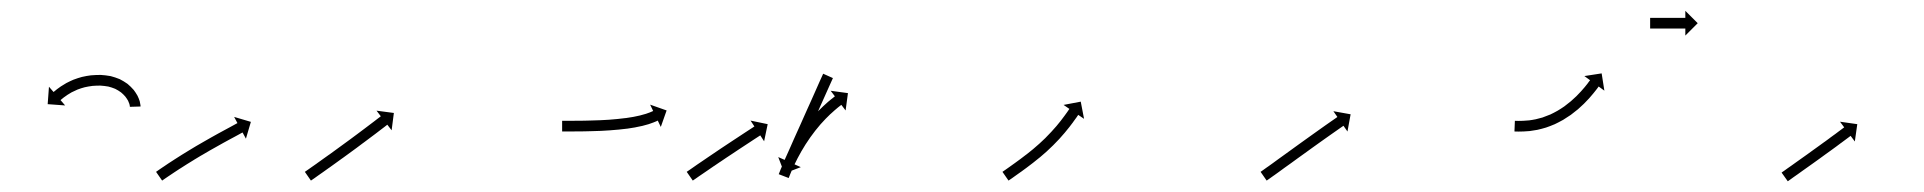

<svg xmlns="http://www.w3.org/2000/svg" viewBox="-20 -407 3607 360"><path d="M223.4 -208.4C223.5 -207.8 223.5 -207.3 223.5 -206.7L243.5 -207.3C243.5 -208.1 243.4 -208.9 243.4 -209.7C243.4 -209.7 243.4 -209.8 243.4 -210C243.3 -210.1 243.3 -210.2 243.3 -210.2C243 -212.5 242.6 -214.8 242 -217.1C242 -217.1 241.9 -217.2 241.9 -217.4C241.9 -217.5 241.8 -217.7 241.8 -217.7C240.8 -220.9 239.5 -224 238 -227.1C238 -227.1 238 -227.2 237.9 -227.4C237.8 -227.5 237.7 -227.7 237.7 -227.7C235.6 -231.4 233.3 -235 230.7 -238.4C230.7 -238.4 230.6 -238.5 230.5 -238.6C230.4 -238.8 230.2 -238.9 230.2 -238.9C226.9 -242.7 223.3 -246.2 219.5 -249.4C219.5 -249.4 219.4 -249.5 219.2 -249.6C219.1 -249.7 218.9 -249.9 218.9 -249.9C214.4 -253.1 209.7 -255.9 204.7 -258.5C204.7 -258.5 204.6 -258.5 204.4 -258.6C204.2 -258.7 204 -258.8 204 -258.8C198.6 -261 193.1 -262.8 187.4 -264.3C187.4 -264.3 187.2 -264.3 187.1 -264.3C186.9 -264.4 186.7 -264.4 186.7 -264.4C180.9 -265.5 175 -266.1 169.1 -266.5C169.1 -266.5 168.9 -266.5 168.8 -266.5C168.7 -266.5 168.6 -266.5 168.6 -266.5C162.7 -266.5 156.9 -266.3 151.1 -265.8C151.1 -265.8 151 -265.8 150.9 -265.8C150.8 -265.8 150.7 -265.8 150.7 -265.8C145.1 -265.1 139.5 -264.1 133.9 -262.8C133.9 -262.8 133.8 -262.8 133.7 -262.8C133.6 -262.7 133.5 -262.7 133.5 -262.7C128.4 -261.3 123.3 -259.7 118.4 -257.8C118.4 -257.8 118.3 -257.8 118.2 -257.8C118.1 -257.7 118 -257.7 118 -257.7C113.6 -255.8 109.3 -253.8 105.1 -251.6C105.1 -251.6 105 -251.6 104.9 -251.5C104.8 -251.5 104.8 -251.5 104.8 -251.5C101.3 -249.5 97.9 -247.4 94.5 -245.2C94.5 -245.2 94.4 -245.2 94.4 -245.2C94.3 -245.1 94.3 -245.1 94.3 -245.1C91.8 -243.3 89.3 -241.5 86.8 -239.7C86.8 -239.7 86.8 -239.7 86.7 -239.6C86.7 -239.6 86.7 -239.6 86.7 -239.6C85.1 -238.3 83.6 -237.1 82.1 -235.8C82.1 -235.8 82.1 -235.8 82 -235.8C82 -235.8 82 -235.8 82 -235.8C81.5 -235.3 81 -234.9 80.4 -234.5L71.8 -244.4L69.4 -211.7L102.1 -209.3L93.5 -219.3C94 -219.7 94.5 -220.2 95 -220.6C95 -220.6 95 -220.6 94.9 -220.5C94.9 -220.5 94.9 -220.5 94.9 -220.5C96.3 -221.7 97.7 -222.8 99.1 -223.9C99.1 -223.9 99 -223.9 99 -223.8C99 -223.8 98.9 -223.8 98.9 -223.8C101.1 -225.5 103.4 -227.1 105.7 -228.6C105.7 -228.6 105.6 -228.6 105.6 -228.6C105.5 -228.5 105.4 -228.5 105.4 -228.5C108.4 -230.4 111.5 -232.3 114.6 -234.1C114.6 -234.1 114.5 -234 114.5 -234C114.4 -233.9 114.3 -233.9 114.3 -233.9C118 -235.8 121.9 -237.6 125.8 -239.3C125.8 -239.3 125.7 -239.2 125.6 -239.2C125.5 -239.1 125.4 -239.1 125.4 -239.1C129.8 -240.8 134.3 -242.2 138.8 -243.4C138.8 -243.4 138.7 -243.4 138.6 -243.4C138.5 -243.4 138.3 -243.3 138.3 -243.3C143.3 -244.4 148.2 -245.3 153.2 -245.9C153.2 -245.9 153.1 -245.9 153 -245.9C152.9 -245.9 152.8 -245.9 152.8 -245.9C158 -246.3 163.2 -246.5 168.4 -246.5C168.4 -246.5 168.3 -246.5 168.2 -246.5C168.1 -246.5 167.9 -246.5 167.9 -246.5C173 -246.2 178.1 -245.6 183.2 -244.7C183.2 -244.7 183 -244.8 182.8 -244.8C182.7 -244.8 182.5 -244.9 182.5 -244.9C187.2 -243.7 191.9 -242.2 196.4 -240.3C196.4 -240.3 196.2 -240.4 196 -240.5C195.9 -240.5 195.7 -240.6 195.7 -240.6C199.7 -238.6 203.6 -236.3 207.2 -233.6C207.2 -233.6 207.1 -233.7 206.9 -233.9C206.8 -234 206.6 -234.1 206.6 -234.1C209.7 -231.5 212.6 -228.7 215.2 -225.7C215.2 -225.7 215.1 -225.9 215 -226C214.9 -226.2 214.7 -226.3 214.7 -226.3C216.8 -223.6 218.6 -220.8 220.3 -217.9C220.3 -217.9 220.2 -218.1 220.1 -218.2C220 -218.4 220 -218.5 220 -218.5C221 -216.3 222 -213.9 222.8 -211.6C222.8 -211.6 222.7 -211.7 222.7 -211.9C222.6 -212 222.6 -212.2 222.6 -212.2C223 -210.8 223.3 -209.3 223.5 -207.8C223.5 -207.8 223.5 -208 223.4 -208.1C223.4 -208.2 223.4 -208.4 223.4 -208.4Z M274.2 -85.9C273.7 -85.6 273.1 -85.2 272.6 -84.8L284 -68.4C284.5 -68.8 285.1 -69.1 285.6 -69.5L285.6 -69.5L285.6 -69.5C287.1 -70.6 288.7 -71.6 290.2 -72.7L290.2 -72.7L290.2 -72.7C292.6 -74.3 295 -75.9 297.4 -77.6L297.3 -77.6L297.3 -77.5C300.4 -79.6 303.6 -81.7 306.7 -83.8L306.7 -83.8L306.7 -83.8C310.4 -86.2 314.1 -88.6 317.8 -91.1L317.8 -91L317.8 -91C321.9 -93.7 326.1 -96.4 330.3 -99L330.3 -99L330.3 -99C334.8 -101.8 339.3 -104.6 343.8 -107.3L343.8 -107.3L343.7 -107.3C348.4 -110.2 353.1 -113 357.8 -115.8L357.8 -115.7L357.8 -115.7C362.5 -118.5 367.2 -121.3 372 -124L372 -124L371.9 -124C376.5 -126.6 381.2 -129.2 385.8 -131.8L385.8 -131.8L385.8 -131.8C390.1 -134.3 394.4 -136.7 398.8 -139.1L398.8 -139.1L398.8 -139.1C402.7 -141.2 406.6 -143.3 410.5 -145.5L410.5 -145.5L410.5 -145.5C413.8 -147.3 417.1 -149.1 420.4 -150.8C423 -152.2 425.5 -153.6 428.1 -155C429.7 -155.9 431.4 -156.8 433 -157.7C433.6 -158 434.2 -158.3 434.8 -158.6L441.1 -147L450.4 -178.5L419 -187.8L425.2 -176.2C424.7 -175.9 424.1 -175.6 423.5 -175.3C421.9 -174.4 420.2 -173.5 418.6 -172.6C416 -171.2 413.4 -169.8 410.9 -168.4C407.6 -166.6 404.2 -164.8 400.9 -163L400.9 -163L400.9 -163C397 -160.9 393.1 -158.7 389.1 -156.6L389.1 -156.6L389.1 -156.6C384.7 -154.2 380.4 -151.7 376 -149.3L376 -149.3L376 -149.3C371.3 -146.6 366.7 -144 362 -141.3L362 -141.3L362 -141.3C357.2 -138.6 352.4 -135.8 347.6 -133L347.6 -133L347.6 -133C342.9 -130.1 338.1 -127.3 333.4 -124.4L333.4 -124.4L333.4 -124.4C328.8 -121.6 324.2 -118.8 319.7 -116L319.7 -115.9L319.6 -115.9C315.4 -113.3 311.2 -110.6 307 -107.9L306.9 -107.9L306.9 -107.8C303.2 -105.4 299.4 -102.9 295.6 -100.5L295.6 -100.5L295.6 -100.5C292.5 -98.4 289.3 -96.2 286.2 -94.1L286.1 -94.1L286.1 -94.1C283.7 -92.5 281.3 -90.8 278.9 -89.2L278.9 -89.2L278.9 -89.2C277.3 -88.1 275.8 -87 274.2 -85.9L274.2 -85.9Z M553.2 -85.9C552.7 -85.6 552.1 -85.2 551.6 -84.8L563 -68.4C563.5 -68.8 564.1 -69.1 564.6 -69.5C566.2 -70.6 567.7 -71.7 569.3 -72.7C571.6 -74.4 574 -76.1 576.4 -77.8C579.5 -79.9 582.6 -82.1 585.7 -84.3L585.7 -84.3L585.7 -84.3C589.4 -86.9 593 -89.5 596.6 -92.1L596.7 -92.1L596.7 -92.1C600.7 -95 604.8 -97.9 608.8 -100.8L608.8 -100.8L608.8 -100.8C613.2 -103.9 617.5 -107.1 621.8 -110.2L621.8 -110.2L621.9 -110.2C626.3 -113.4 630.8 -116.7 635.2 -119.9L635.2 -119.9L635.2 -119.9C639.7 -123.2 644.1 -126.5 648.6 -129.7L648.6 -129.7L648.6 -129.7C652.9 -132.9 657.2 -136.1 661.4 -139.3L661.5 -139.3L661.5 -139.3C665.5 -142.3 669.5 -145.3 673.5 -148.3L673.5 -148.3L673.5 -148.3C677 -150.9 680.6 -153.6 684.2 -156.3L684.2 -156.3L684.2 -156.3C687.2 -158.6 690.2 -160.9 693.2 -163.2C695.6 -165 697.9 -166.8 700.2 -168.5C701.7 -169.7 703.2 -170.8 704.7 -172C705.2 -172.4 705.7 -172.8 706.2 -173.2L714.3 -162.7L718.5 -195.2L686 -199.5L694 -189C693.5 -188.6 693 -188.2 692.5 -187.8C691 -186.7 689.5 -185.5 688 -184.4C685.7 -182.6 683.4 -180.9 681.1 -179.1C678.1 -176.8 675.1 -174.6 672.1 -172.3L672.1 -172.3L672.1 -172.3C668.6 -169.6 665 -166.9 661.4 -164.2L661.5 -164.2L661.5 -164.3C657.5 -161.3 653.5 -158.3 649.5 -155.3L649.5 -155.3L649.5 -155.3C645.2 -152.1 641 -149 636.7 -145.8L636.7 -145.8L636.7 -145.8C632.3 -142.6 627.9 -139.3 623.4 -136.1L623.4 -136.1L623.4 -136.1C619 -132.8 614.6 -129.6 610.1 -126.4L610.1 -126.4L610.1 -126.4C605.8 -123.3 601.5 -120.2 597.2 -117L597.2 -117.1L597.2 -117.1C593.1 -114.2 589.1 -111.3 585 -108.4L585 -108.4L585 -108.4C581.4 -105.8 577.8 -103.2 574.1 -100.6L574.1 -100.6L574.2 -100.6C571.1 -98.5 568 -96.3 564.9 -94.1C562.5 -92.5 560.2 -90.8 557.8 -89.1C556.3 -88.1 554.7 -87 553.2 -85.9Z M1036 -180.5C1035.3 -180.5 1034.7 -180.5 1034 -180.5L1034 -160.5C1034.7 -160.5 1035.3 -160.5 1036 -160.5C1037.9 -160.5 1039.7 -160.5 1041.6 -160.5C1044.5 -160.5 1047.4 -160.5 1050.4 -160.5L1050.4 -160.5L1050.4 -160.5C1054.2 -160.5 1057.9 -160.6 1061.7 -160.6L1061.7 -160.6L1061.7 -160.6C1066.2 -160.6 1070.7 -160.7 1075.2 -160.7L1075.2 -160.7L1075.2 -160.7C1080.2 -160.8 1085.3 -160.9 1090.3 -161.1C1090.3 -161.1 1090.3 -161.1 1090.3 -161.1C1090.3 -161.1 1090.3 -161.1 1090.3 -161.1C1095.7 -161.2 1101.1 -161.4 1106.4 -161.6C1106.4 -161.6 1106.4 -161.6 1106.5 -161.6C1106.5 -161.6 1106.5 -161.6 1106.5 -161.6C1112 -161.9 1117.6 -162.2 1123.1 -162.6C1123.1 -162.6 1123.1 -162.6 1123.2 -162.6C1123.2 -162.6 1123.2 -162.6 1123.2 -162.6C1128.8 -163 1134.3 -163.4 1139.9 -164C1139.9 -164 1139.9 -164 1139.9 -164C1140 -164 1140 -164 1140 -164C1145.4 -164.5 1150.8 -165.1 1156.1 -165.8C1156.1 -165.8 1156.2 -165.8 1156.2 -165.8C1156.2 -165.8 1156.3 -165.8 1156.3 -165.8C1161.3 -166.6 1166.4 -167.4 1171.4 -168.2C1171.4 -168.2 1171.4 -168.2 1171.5 -168.3C1171.5 -168.3 1171.5 -168.3 1171.5 -168.3C1176.1 -169.1 1180.6 -170.1 1185.1 -171.1C1185.1 -171.1 1185.1 -171.1 1185.2 -171.2C1185.2 -171.2 1185.3 -171.2 1185.3 -171.2C1189.1 -172.2 1192.9 -173.2 1196.6 -174.3C1196.6 -174.3 1196.7 -174.4 1196.7 -174.4C1196.8 -174.4 1196.8 -174.4 1196.8 -174.4C1199.8 -175.4 1202.7 -176.4 1205.5 -177.5C1205.5 -177.5 1205.6 -177.5 1205.6 -177.5C1205.7 -177.5 1205.7 -177.6 1205.7 -177.6C1207.6 -178.3 1209.5 -179.1 1211.3 -179.9C1211.3 -179.9 1211.3 -179.9 1211.4 -180C1211.4 -180 1211.4 -180 1211.4 -180C1212.1 -180.3 1212.7 -180.6 1213.3 -180.9L1219 -169L1229.9 -199.9L1199 -210.8L1204.7 -198.9C1204.1 -198.6 1203.5 -198.4 1202.9 -198.1C1202.9 -198.1 1203 -198.1 1203 -198.1C1203 -198.1 1203.1 -198.2 1203.1 -198.2C1201.5 -197.4 1199.8 -196.8 1198.2 -196.1C1198.2 -196.1 1198.3 -196.1 1198.3 -196.1C1198.4 -196.1 1198.4 -196.2 1198.4 -196.2C1195.8 -195.2 1193.2 -194.3 1190.6 -193.4C1190.6 -193.4 1190.6 -193.4 1190.7 -193.4C1190.8 -193.5 1190.8 -193.5 1190.8 -193.5C1187.3 -192.4 1183.8 -191.5 1180.3 -190.6C1180.3 -190.6 1180.4 -190.6 1180.4 -190.6C1180.5 -190.6 1180.5 -190.6 1180.5 -190.6C1176.3 -189.6 1172 -188.7 1167.8 -187.9C1167.8 -187.9 1167.8 -187.9 1167.8 -187.9C1167.9 -187.9 1167.9 -187.9 1167.9 -187.9C1163.1 -187.1 1158.3 -186.3 1153.4 -185.6C1153.4 -185.6 1153.5 -185.6 1153.5 -185.7C1153.5 -185.7 1153.6 -185.7 1153.6 -185.7C1148.4 -185 1143.2 -184.4 1137.9 -183.9C1137.9 -183.9 1138 -183.9 1138 -183.9C1138 -183.9 1138 -183.9 1138 -183.9C1132.6 -183.4 1127.2 -182.9 1121.8 -182.5C1121.8 -182.5 1121.8 -182.5 1121.8 -182.5C1121.8 -182.5 1121.9 -182.5 1121.9 -182.5C1116.4 -182.2 1111 -181.9 1105.5 -181.6C1105.5 -181.6 1105.5 -181.6 1105.5 -181.6C1105.6 -181.6 1105.6 -181.6 1105.6 -181.6C1100.3 -181.4 1095 -181.2 1089.7 -181.1C1089.7 -181.1 1089.7 -181.1 1089.7 -181.1C1089.7 -181.1 1089.8 -181.1 1089.8 -181.1C1084.8 -180.9 1079.8 -180.8 1074.9 -180.7L1074.9 -180.7L1074.9 -180.7C1070.5 -180.7 1066 -180.6 1061.6 -180.6L1061.6 -180.6L1061.6 -180.6C1057.8 -180.6 1054.1 -180.5 1050.3 -180.5L1050.3 -180.5L1050.3 -180.5C1047.4 -180.5 1044.5 -180.5 1041.6 -180.5C1039.7 -180.5 1037.9 -180.5 1036 -180.5Z M1269 -85.8C1268.5 -85.5 1268 -85.1 1267.6 -84.8L1279 -68.4C1279.5 -68.7 1279.9 -69 1280.4 -69.4C1281.7 -70.3 1283 -71.2 1284.4 -72.1C1286.4 -73.5 1288.5 -75 1290.5 -76.4C1293.2 -78.2 1295.9 -80.1 1298.6 -81.9C1301.7 -84.1 1304.9 -86.3 1308.1 -88.4L1308.1 -88.4L1308.1 -88.4C1311.6 -90.8 1315.1 -93.2 1318.7 -95.7L1318.7 -95.7L1318.7 -95.6C1322.5 -98.2 1326.3 -100.8 1330.1 -103.4L1330.1 -103.3L1330.1 -103.3C1334 -106 1337.9 -108.6 1341.9 -111.3L1341.9 -111.3L1341.9 -111.3C1345.8 -113.9 1349.7 -116.5 1353.7 -119.1C1357.5 -121.7 1361.3 -124.2 1365.1 -126.7C1368.7 -129.1 1372.3 -131.4 1375.9 -133.8C1379.1 -135.9 1382.3 -138 1385.5 -140.1C1388.2 -141.9 1391 -143.7 1393.7 -145.5C1395.8 -146.8 1397.9 -148.2 1400 -149.6C1401.3 -150.5 1402.7 -151.3 1404 -152.2C1404.5 -152.5 1405 -152.9 1405.5 -153.2L1412.7 -142.1L1419.4 -174.2L1387.3 -180.9L1394.5 -169.9C1394.1 -169.6 1393.6 -169.3 1393.1 -169C1391.7 -168.1 1390.4 -167.2 1389 -166.3C1386.9 -164.9 1384.8 -163.6 1382.7 -162.2C1380 -160.4 1377.3 -158.6 1374.6 -156.9C1371.3 -154.7 1368.1 -152.6 1364.9 -150.5C1361.3 -148.1 1357.7 -145.8 1354.1 -143.4C1350.3 -140.9 1346.4 -138.3 1342.6 -135.8C1338.7 -133.2 1334.7 -130.5 1330.7 -127.9L1330.7 -127.9L1330.7 -127.9C1326.8 -125.2 1322.8 -122.6 1318.9 -119.9L1318.9 -119.9L1318.9 -119.9C1315.1 -117.4 1311.3 -114.8 1307.5 -112.2L1307.5 -112.2L1307.5 -112.2C1303.9 -109.8 1300.3 -107.4 1296.8 -104.9L1296.8 -104.9L1296.8 -104.9C1293.6 -102.8 1290.4 -100.6 1287.2 -98.4C1284.5 -96.5 1281.9 -94.7 1279.2 -92.8C1277.1 -91.4 1275 -90 1273 -88.5C1271.6 -87.6 1270.3 -86.7 1269 -85.8ZM1540.9 -258.8C1541.1 -259.4 1541.4 -260 1541.7 -260.6L1523.4 -268.8C1523.1 -268.2 1522.9 -267.6 1522.6 -266.9C1521.8 -265.2 1521.1 -263.5 1520.3 -261.8C1519.1 -259.2 1517.9 -256.5 1516.7 -253.9C1515.2 -250.4 1513.7 -247 1512.1 -243.5C1510.3 -239.4 1508.5 -235.4 1506.7 -231.3C1504.6 -226.7 1502.6 -222.2 1500.6 -217.6C1498.4 -212.8 1496.2 -207.9 1494 -203C1491.8 -198 1489.5 -193 1487.3 -188C1485.1 -182.9 1482.8 -177.9 1480.6 -172.9C1478.4 -168 1476.2 -163.2 1474 -158.3C1472 -153.8 1470 -149.2 1467.9 -144.7C1466.1 -140.6 1464.3 -136.5 1462.5 -132.4C1460.9 -129 1459.4 -125.5 1457.9 -122.1C1456.7 -119.4 1455.5 -116.8 1454.3 -114.1C1453.5 -112.4 1452.8 -110.7 1452 -109C1451.7 -108.4 1451.5 -107.8 1451.2 -107.2L1439.2 -112.5L1450.9 -81.9L1481.5 -93.6L1469.4 -99C1469.7 -99.6 1470 -100.2 1470.3 -100.8C1471 -102.5 1471.8 -104.2 1472.6 -106C1473.7 -108.6 1474.9 -111.3 1476.1 -113.9C1477.7 -117.4 1479.2 -120.8 1480.7 -124.3C1482.6 -128.3 1484.4 -132.4 1486.2 -136.5C1488.2 -141 1490.3 -145.6 1492.3 -150.1C1494.5 -155 1496.6 -159.9 1498.8 -164.7C1501.1 -169.8 1503.3 -174.8 1505.6 -179.8C1507.8 -184.8 1510.1 -189.9 1512.3 -194.9C1514.5 -199.7 1516.6 -204.6 1518.8 -209.5C1520.9 -214 1522.9 -218.6 1524.9 -223.1C1526.7 -227.2 1528.6 -231.3 1530.4 -235.4C1531.9 -238.8 1533.5 -242.2 1535 -245.7C1536.2 -248.3 1537.4 -251 1538.6 -253.7C1539.3 -255.4 1540.1 -257.1 1540.9 -258.8ZM1440.9 -82.3C1440.6 -81.7 1440.4 -81.1 1440.1 -80.4L1458.8 -73.2C1459 -73.8 1459.3 -74.4 1459.5 -75L1459.5 -75L1459.5 -75C1460.2 -76.7 1460.8 -78.4 1461.5 -80.1C1461.5 -80.1 1461.5 -80.1 1461.5 -80.1C1461.5 -80.1 1461.5 -80.1 1461.5 -80.1C1462.6 -82.7 1463.7 -85.3 1464.8 -88C1464.8 -88 1464.8 -87.9 1464.8 -87.9C1464.8 -87.9 1464.8 -87.9 1464.8 -87.9C1466.3 -91.3 1467.8 -94.6 1469.4 -98C1469.4 -98 1469.4 -98 1469.4 -97.9C1469.4 -97.9 1469.3 -97.9 1469.3 -97.9C1471.2 -101.8 1473.2 -105.8 1475.2 -109.7C1475.2 -109.7 1475.1 -109.6 1475.1 -109.6C1475.1 -109.6 1475.1 -109.6 1475.1 -109.6C1477.4 -113.9 1479.7 -118.2 1482.1 -122.4C1482.1 -122.4 1482.1 -122.4 1482.1 -122.4C1482 -122.3 1482 -122.3 1482 -122.3C1484.6 -126.8 1487.3 -131.3 1490.1 -135.7C1490.1 -135.7 1490.1 -135.7 1490 -135.7C1490 -135.6 1490 -135.6 1490 -135.6C1492.9 -140.1 1495.9 -144.6 1499 -149C1499 -149 1498.9 -149 1498.9 -149C1498.9 -148.9 1498.9 -148.9 1498.9 -148.9C1502 -153.3 1505.2 -157.6 1508.5 -161.8C1508.5 -161.8 1508.5 -161.8 1508.4 -161.8C1508.4 -161.7 1508.4 -161.7 1508.4 -161.7C1511.6 -165.8 1515 -169.8 1518.3 -173.7C1518.3 -173.7 1518.3 -173.7 1518.3 -173.7C1518.3 -173.6 1518.2 -173.6 1518.2 -173.6C1521.5 -177.2 1524.7 -180.8 1528.1 -184.3C1528.1 -184.3 1528.1 -184.3 1528 -184.3C1528 -184.2 1528 -184.2 1528 -184.2C1531 -187.3 1534.1 -190.4 1537.3 -193.4C1537.3 -193.4 1537.3 -193.3 1537.2 -193.3C1537.2 -193.3 1537.2 -193.2 1537.2 -193.2C1539.9 -195.7 1542.6 -198.2 1545.4 -200.6C1545.4 -200.6 1545.3 -200.6 1545.3 -200.6C1545.3 -200.5 1545.3 -200.5 1545.3 -200.5C1547.4 -202.4 1549.6 -204.2 1551.8 -206C1551.8 -206 1551.8 -205.9 1551.8 -205.9C1551.7 -205.9 1551.7 -205.9 1551.7 -205.9C1553.1 -207 1554.6 -208.2 1556 -209.3C1556 -209.3 1556 -209.3 1556 -209.3C1556 -209.2 1556 -209.2 1556 -209.2C1556.5 -209.6 1557 -210 1557.5 -210.4L1565.5 -199.9L1569.9 -232.4L1537.5 -236.8L1545.4 -226.4C1544.9 -225.9 1544.4 -225.5 1543.8 -225.1C1543.8 -225.1 1543.8 -225.1 1543.8 -225.1C1543.8 -225.1 1543.8 -225.1 1543.8 -225.1C1542.3 -223.9 1540.8 -222.7 1539.3 -221.5C1539.3 -221.5 1539.2 -221.5 1539.2 -221.5C1539.2 -221.5 1539.2 -221.5 1539.2 -221.5C1536.9 -219.6 1534.6 -217.7 1532.3 -215.8C1532.3 -215.8 1532.3 -215.7 1532.3 -215.7C1532.2 -215.7 1532.2 -215.7 1532.2 -215.7C1529.3 -213.1 1526.4 -210.6 1523.6 -207.9C1523.6 -207.9 1523.6 -207.9 1523.6 -207.9C1523.5 -207.9 1523.5 -207.8 1523.5 -207.8C1520.2 -204.7 1516.9 -201.5 1513.7 -198.2C1513.7 -198.2 1513.7 -198.2 1513.7 -198.2C1513.6 -198.1 1513.6 -198.1 1513.6 -198.1C1510.1 -194.4 1506.7 -190.7 1503.3 -186.9C1503.3 -186.9 1503.3 -186.8 1503.2 -186.8C1503.2 -186.8 1503.2 -186.7 1503.2 -186.7C1499.6 -182.6 1496.2 -178.4 1492.8 -174.2C1492.8 -174.2 1492.7 -174.1 1492.7 -174.1C1492.7 -174.1 1492.7 -174 1492.7 -174C1489.2 -169.6 1485.9 -165.1 1482.6 -160.5C1482.6 -160.5 1482.6 -160.5 1482.6 -160.5C1482.5 -160.4 1482.5 -160.4 1482.5 -160.4C1479.3 -155.8 1476.2 -151.1 1473.2 -146.4C1473.2 -146.4 1473.2 -146.4 1473.1 -146.4C1473.1 -146.3 1473.1 -146.3 1473.1 -146.3C1470.2 -141.7 1467.4 -137 1464.7 -132.3C1464.7 -132.3 1464.7 -132.3 1464.7 -132.3C1464.7 -132.2 1464.6 -132.2 1464.6 -132.2C1462.2 -127.8 1459.7 -123.3 1457.4 -118.9C1457.4 -118.9 1457.4 -118.8 1457.4 -118.8C1457.3 -118.8 1457.3 -118.7 1457.3 -118.7C1455.3 -114.7 1453.3 -110.6 1451.3 -106.5C1451.3 -106.5 1451.3 -106.5 1451.3 -106.5C1451.3 -106.4 1451.3 -106.4 1451.3 -106.4C1449.6 -102.9 1448 -99.5 1446.5 -95.9C1446.5 -95.9 1446.5 -95.9 1446.5 -95.9C1446.5 -95.9 1446.5 -95.9 1446.5 -95.9C1445.3 -93.1 1444.1 -90.4 1443 -87.7C1443 -87.7 1443 -87.7 1443 -87.7C1443 -87.6 1443 -87.6 1443 -87.6C1442.3 -85.9 1441.6 -84.1 1440.9 -82.3L1440.9 -82.3Z M1861.2 -85.9C1860.7 -85.6 1860.1 -85.2 1859.6 -84.8L1871 -68.4C1871.5 -68.8 1872.1 -69.1 1872.6 -69.5C1874.2 -70.6 1875.7 -71.7 1877.3 -72.7L1877.3 -72.7L1877.3 -72.7C1879.7 -74.4 1882 -76.1 1884.4 -77.8L1884.4 -77.8L1884.4 -77.8C1887.5 -80 1890.6 -82.2 1893.7 -84.4L1893.7 -84.4L1893.8 -84.4C1897.4 -87.1 1901 -89.7 1904.7 -92.4C1904.7 -92.4 1904.7 -92.4 1904.7 -92.4C1904.7 -92.4 1904.7 -92.4 1904.7 -92.4C1908.7 -95.4 1912.8 -98.5 1916.8 -101.6C1916.8 -101.6 1916.8 -101.6 1916.8 -101.6C1916.8 -101.6 1916.8 -101.6 1916.8 -101.6C1921.1 -105 1925.3 -108.3 1929.5 -111.8C1929.5 -111.8 1929.5 -111.8 1929.5 -111.8C1929.5 -111.8 1929.6 -111.8 1929.6 -111.8C1933.8 -115.5 1938.1 -119.1 1942.3 -122.8C1942.3 -122.8 1942.3 -122.9 1942.3 -122.9C1942.3 -122.9 1942.4 -122.9 1942.4 -122.9C1946.5 -126.7 1950.6 -130.6 1954.6 -134.5C1954.6 -134.5 1954.6 -134.5 1954.7 -134.5C1954.7 -134.6 1954.7 -134.6 1954.7 -134.6C1958.6 -138.5 1962.3 -142.4 1966.1 -146.4C1966.1 -146.4 1966.1 -146.4 1966.1 -146.4C1966.1 -146.4 1966.2 -146.5 1966.2 -146.5C1969.6 -150.2 1972.9 -154 1976.2 -157.9C1976.2 -157.9 1976.3 -157.9 1976.3 -158C1976.3 -158 1976.3 -158 1976.3 -158C1979.2 -161.5 1982.1 -165 1984.9 -168.6C1984.9 -168.6 1985 -168.6 1985 -168.7C1985 -168.7 1985 -168.7 1985 -168.7C1987.4 -171.7 1989.7 -174.8 1992 -177.9C1992 -177.9 1992 -177.9 1992 -177.9C1992 -177.9 1992 -178 1992 -178C1993.8 -180.4 1995.5 -182.8 1997.2 -185.2C1997.2 -185.2 1997.2 -185.2 1997.2 -185.2C1997.2 -185.2 1997.3 -185.2 1997.3 -185.2C1998.3 -186.8 1999.4 -188.3 2000.5 -189.9L2000.5 -189.9L2000.5 -189.9C2000.9 -190.5 2001.3 -191 2001.7 -191.6L2012.6 -184.2L2006.4 -216.4L1974.2 -210.3L1985.1 -202.8C1984.8 -202.3 1984.4 -201.8 1984 -201.2L1984 -201.2L1984 -201.2C1983 -199.7 1981.9 -198.2 1980.9 -196.7C1980.9 -196.7 1980.9 -196.7 1980.9 -196.7C1980.9 -196.7 1980.9 -196.7 1980.9 -196.7C1979.2 -194.4 1977.6 -192.1 1975.9 -189.8C1975.9 -189.8 1975.9 -189.8 1975.9 -189.8C1975.9 -189.8 1975.9 -189.8 1975.9 -189.8C1973.7 -186.8 1971.5 -183.9 1969.2 -180.9C1969.2 -180.9 1969.2 -181 1969.2 -181C1969.2 -181 1969.3 -181 1969.3 -181C1966.5 -177.6 1963.8 -174.2 1961 -170.8C1961 -170.8 1961 -170.8 1961 -170.9C1961 -170.9 1961.1 -170.9 1961.1 -170.9C1957.9 -167.2 1954.6 -163.5 1951.3 -159.9C1951.3 -159.9 1951.4 -159.9 1951.4 -160C1951.4 -160 1951.4 -160 1951.4 -160C1947.9 -156.2 1944.2 -152.4 1940.5 -148.7C1940.5 -148.7 1940.6 -148.7 1940.6 -148.8C1940.6 -148.8 1940.7 -148.8 1940.7 -148.8C1936.8 -145 1932.9 -141.3 1928.9 -137.7C1928.9 -137.7 1928.9 -137.7 1928.9 -137.7C1928.9 -137.8 1929 -137.8 1929 -137.8C1924.9 -134.2 1920.8 -130.6 1916.7 -127.1C1916.7 -127.1 1916.7 -127.2 1916.7 -127.2C1916.8 -127.2 1916.8 -127.2 1916.8 -127.2C1912.7 -123.9 1908.6 -120.6 1904.5 -117.3C1904.5 -117.3 1904.5 -117.3 1904.5 -117.4C1904.5 -117.4 1904.5 -117.4 1904.5 -117.4C1900.6 -114.4 1896.7 -111.4 1892.7 -108.4C1892.7 -108.4 1892.8 -108.4 1892.8 -108.5C1892.8 -108.5 1892.8 -108.5 1892.8 -108.5C1889.2 -105.8 1885.6 -103.2 1882 -100.6L1882.1 -100.6L1882.1 -100.7C1879 -98.5 1876 -96.3 1872.9 -94.1L1872.9 -94.1L1872.9 -94.1C1870.5 -92.5 1868.2 -90.8 1865.8 -89.1L1865.8 -89.1L1865.8 -89.1C1864.3 -88.1 1862.7 -87 1861.2 -85.9Z M2345.2 -85.9C2344.7 -85.6 2344.1 -85.2 2343.6 -84.8L2355 -68.4C2355.5 -68.8 2356.1 -69.1 2356.6 -69.5L2356.6 -69.5L2356.6 -69.5C2358.2 -70.6 2359.7 -71.7 2361.3 -72.8L2361.3 -72.8L2361.3 -72.8C2363.7 -74.5 2366.1 -76.2 2368.4 -77.9L2368.4 -77.9L2368.5 -77.9C2371.5 -80.1 2374.6 -82.3 2377.7 -84.5C2381.3 -87.1 2384.9 -89.7 2388.5 -92.4C2392.6 -95.3 2396.6 -98.2 2400.7 -101.1C2405 -104.3 2409.3 -107.4 2413.6 -110.5C2418.1 -113.7 2422.5 -116.9 2427 -120.1C2431.4 -123.4 2435.9 -126.6 2440.4 -129.8C2444.7 -132.9 2449 -136 2453.4 -139.1C2457.4 -141.9 2461.5 -144.8 2465.5 -147.7C2469.1 -150.3 2472.8 -152.9 2476.4 -155.4C2479.5 -157.6 2482.6 -159.8 2485.7 -161.9C2488 -163.6 2490.4 -165.2 2492.8 -166.9C2494.3 -168 2495.9 -169 2497.4 -170.1C2497.9 -170.5 2498.5 -170.9 2499 -171.2L2506.5 -160.4L2512.4 -192.7L2480.1 -198.5L2487.6 -187.7C2487.1 -187.3 2486.5 -186.9 2486 -186.5C2484.4 -185.5 2482.9 -184.4 2481.4 -183.3C2479 -181.6 2476.6 -180 2474.2 -178.3C2471.1 -176.1 2468 -174 2464.9 -171.8C2461.2 -169.2 2457.6 -166.6 2453.9 -164C2449.9 -161.1 2445.8 -158.2 2441.7 -155.3C2437.4 -152.2 2433.1 -149.1 2428.7 -146C2424.2 -142.8 2419.8 -139.6 2415.3 -136.4C2410.8 -133.2 2406.4 -129.9 2401.9 -126.7C2397.6 -123.6 2393.3 -120.5 2388.9 -117.3C2384.9 -114.4 2380.9 -111.5 2376.8 -108.6C2373.2 -106 2369.6 -103.3 2366 -100.7C2362.9 -98.5 2359.9 -96.3 2356.8 -94.1L2356.8 -94.2L2356.8 -94.2C2354.5 -92.5 2352.1 -90.8 2349.7 -89.1L2349.7 -89.1L2349.7 -89.1C2348.2 -88.1 2346.7 -87 2345.2 -85.9L2345.2 -85.9Z M2822.3 -180.4C2821.7 -180.4 2821 -180.5 2820.4 -180.5L2819.6 -160.5C2820.3 -160.5 2820.9 -160.5 2821.6 -160.4C2821.6 -160.4 2821.7 -160.4 2821.7 -160.4C2821.7 -160.4 2821.7 -160.4 2821.7 -160.4C2823.6 -160.4 2825.6 -160.4 2827.5 -160.3C2827.5 -160.3 2827.6 -160.3 2827.6 -160.3C2827.6 -160.3 2827.6 -160.3 2827.6 -160.3C2830.6 -160.4 2833.6 -160.4 2836.7 -160.5C2836.7 -160.5 2836.7 -160.5 2836.7 -160.5C2836.8 -160.5 2836.8 -160.5 2836.8 -160.5C2840.8 -160.7 2844.7 -161 2848.6 -161.3C2848.6 -161.3 2848.7 -161.3 2848.8 -161.4C2848.8 -161.4 2848.9 -161.4 2848.9 -161.4C2853.6 -162 2858.2 -162.7 2862.9 -163.6C2862.9 -163.6 2862.9 -163.7 2863 -163.7C2863.1 -163.7 2863.1 -163.7 2863.1 -163.7C2868.2 -164.8 2873.3 -166.2 2878.3 -167.7C2878.3 -167.7 2878.4 -167.7 2878.5 -167.7C2878.6 -167.8 2878.7 -167.8 2878.7 -167.8C2884 -169.6 2889.2 -171.6 2894.3 -173.8C2894.3 -173.8 2894.4 -173.8 2894.5 -173.8C2894.6 -173.9 2894.7 -173.9 2894.7 -173.9C2899.9 -176.4 2905 -179 2910 -181.8C2910 -181.8 2910.1 -181.8 2910.2 -181.9C2910.2 -181.9 2910.3 -181.9 2910.3 -181.9C2915.2 -184.9 2920 -188 2924.8 -191.3C2924.8 -191.3 2924.8 -191.3 2924.9 -191.4C2924.9 -191.4 2925 -191.4 2925 -191.4C2929.5 -194.7 2933.8 -198.1 2938.1 -201.7C2938.1 -201.7 2938.1 -201.7 2938.2 -201.8C2938.2 -201.8 2938.3 -201.8 2938.3 -201.8C2942.1 -205.2 2946 -208.7 2949.7 -212.3C2949.7 -212.3 2949.7 -212.3 2949.7 -212.4C2949.8 -212.4 2949.8 -212.4 2949.8 -212.4C2953.1 -215.7 2956.3 -219 2959.4 -222.4C2959.4 -222.4 2959.4 -222.4 2959.4 -222.5C2959.5 -222.5 2959.5 -222.5 2959.5 -222.5C2962.1 -225.4 2964.6 -228.4 2967.1 -231.4C2967.1 -231.4 2967.1 -231.4 2967.1 -231.4C2967.2 -231.4 2967.2 -231.5 2967.2 -231.5C2969.1 -233.8 2970.9 -236.1 2972.8 -238.5C2972.8 -238.5 2972.8 -238.5 2972.8 -238.5C2972.8 -238.5 2972.8 -238.5 2972.8 -238.5C2974 -240.1 2975.2 -241.6 2976.3 -243.1L2976.3 -243.2L2976.3 -243.2C2976.7 -243.7 2977.1 -244.3 2977.5 -244.8L2988.2 -237L2983.1 -269.4L2950.7 -264.4L2961.4 -256.6C2961 -256.1 2960.6 -255.6 2960.2 -255L2960.2 -255L2960.2 -255.1C2959.1 -253.6 2958 -252.1 2956.9 -250.7C2956.9 -250.7 2956.9 -250.7 2957 -250.7C2957 -250.7 2957 -250.7 2957 -250.7C2955.2 -248.5 2953.5 -246.3 2951.7 -244.1C2951.7 -244.1 2951.7 -244.1 2951.7 -244.1C2951.7 -244.2 2951.8 -244.2 2951.8 -244.2C2949.4 -241.4 2947 -238.6 2944.5 -235.8C2944.5 -235.8 2944.6 -235.9 2944.6 -235.9C2944.6 -235.9 2944.7 -236 2944.7 -236C2941.7 -232.8 2938.7 -229.6 2935.6 -226.5C2935.6 -226.5 2935.7 -226.6 2935.7 -226.6C2935.8 -226.7 2935.8 -226.7 2935.8 -226.7C2932.3 -223.3 2928.7 -220.1 2925.1 -216.9C2925.1 -216.9 2925.2 -216.9 2925.2 -217C2925.3 -217 2925.3 -217.1 2925.3 -217.1C2921.3 -213.8 2917.3 -210.6 2913.1 -207.5C2913.1 -207.5 2913.2 -207.6 2913.2 -207.6C2913.3 -207.7 2913.4 -207.7 2913.4 -207.7C2909 -204.7 2904.6 -201.8 2900 -199.1C2900 -199.1 2900.1 -199.1 2900.2 -199.2C2900.2 -199.2 2900.3 -199.3 2900.3 -199.3C2895.7 -196.7 2891 -194.3 2886.2 -192C2886.2 -192 2886.3 -192.1 2886.4 -192.1C2886.4 -192.1 2886.5 -192.2 2886.5 -192.2C2881.8 -190.2 2877.1 -188.4 2872.2 -186.7C2872.2 -186.7 2872.3 -186.7 2872.4 -186.8C2872.5 -186.8 2872.6 -186.8 2872.6 -186.8C2868 -185.5 2863.4 -184.3 2858.8 -183.2C2858.8 -183.2 2858.8 -183.2 2858.9 -183.2C2859 -183.3 2859 -183.3 2859 -183.3C2854.9 -182.5 2850.7 -181.7 2846.4 -181.2C2846.4 -181.2 2846.5 -181.2 2846.6 -181.2C2846.7 -181.2 2846.8 -181.3 2846.8 -181.3C2843.1 -180.9 2839.5 -180.7 2835.9 -180.5C2835.9 -180.5 2835.9 -180.5 2836 -180.5C2836 -180.5 2836 -180.5 2836 -180.5C2833.2 -180.4 2830.4 -180.3 2827.6 -180.3C2827.6 -180.3 2827.6 -180.3 2827.6 -180.3C2827.7 -180.3 2827.7 -180.3 2827.7 -180.3C2825.9 -180.4 2824 -180.4 2822.2 -180.4C2822.2 -180.4 2822.3 -180.4 2822.3 -180.4C2822.3 -180.4 2822.3 -180.4 2822.3 -180.4ZM3074.7 -373.5C3074.5 -373.5 3074.2 -373.5 3074 -373.5V-353.5C3074.2 -353.5 3074.5 -353.5 3074.7 -353.5C3075.4 -353.5 3076.1 -353.5 3076.8 -353.5C3077.9 -353.5 3079 -353.5 3080.1 -353.5C3081.5 -353.5 3082.9 -353.5 3084.3 -353.5C3086 -353.5 3087.6 -353.5 3089.3 -353.5C3091.2 -353.5 3093 -353.5 3094.9 -353.5C3096.9 -353.5 3098.9 -353.5 3100.8 -353.5C3102.9 -353.5 3104.9 -353.5 3107 -353.5C3109.1 -353.5 3111.1 -353.5 3113.2 -353.5C3115.1 -353.5 3117.1 -353.5 3119.1 -353.5C3121 -353.5 3122.8 -353.5 3124.7 -353.5C3126.4 -353.5 3128 -353.5 3129.7 -353.5C3131.1 -353.5 3132.5 -353.5 3133.9 -353.5C3135 -353.5 3136.1 -353.5 3137.2 -353.5C3137.9 -353.5 3138.6 -353.5 3139.3 -353.5C3139.5 -353.5 3139.8 -353.5 3140 -353.5V-340.3L3163.2 -363.5L3140 -386.7V-373.5C3139.8 -373.5 3139.5 -373.5 3139.3 -373.5C3138.6 -373.5 3137.9 -373.5 3137.2 -373.5C3136.1 -373.5 3135 -373.5 3133.9 -373.5C3132.5 -373.5 3131.1 -373.5 3129.7 -373.5C3128 -373.5 3126.4 -373.5 3124.7 -373.5C3122.8 -373.5 3121 -373.5 3119.1 -373.5C3117.1 -373.5 3115.1 -373.5 3113.2 -373.5C3111.1 -373.5 3109.1 -373.5 3107 -373.5C3104.9 -373.5 3102.9 -373.5 3100.8 -373.5C3098.9 -373.5 3096.9 -373.5 3094.9 -373.5C3093 -373.5 3091.2 -373.5 3089.3 -373.5C3087.6 -373.5 3086 -373.5 3084.3 -373.5C3082.9 -373.5 3081.5 -373.5 3080.1 -373.5C3079 -373.5 3077.9 -373.5 3076.8 -373.5C3076.1 -373.5 3075.4 -373.5 3074.7 -373.5Z M3321.8 -84.4C3321.4 -84 3320.9 -83.7 3320.5 -83.4L3332.1 -67.1C3332.5 -67.4 3333 -67.7 3333.4 -68C3334.7 -68.9 3335.9 -69.8 3337.2 -70.7C3339.1 -72.1 3341.1 -73.5 3343 -74.9C3345.5 -76.6 3348 -78.4 3350.6 -80.2C3353.6 -82.3 3356.5 -84.5 3359.5 -86.6C3362.9 -89 3366.2 -91.3 3369.5 -93.7C3373.1 -96.2 3376.6 -98.8 3380.2 -101.3C3383.9 -104 3387.5 -106.6 3391.2 -109.2C3394.9 -111.9 3398.6 -114.5 3402.2 -117.2L3402.2 -117.2L3402.2 -117.2C3405.8 -119.7 3409.3 -122.3 3412.9 -124.9L3412.9 -124.9L3412.9 -124.9C3416.2 -127.3 3419.5 -129.7 3422.8 -132.1L3422.8 -132.1L3422.8 -132.1C3425.7 -134.3 3428.7 -136.5 3431.6 -138.7L3431.7 -138.7L3431.7 -138.7C3434.1 -140.5 3436.6 -142.4 3439.1 -144.2C3441.1 -145.6 3443 -147.1 3444.9 -148.5C3446.1 -149.4 3447.4 -150.3 3448.6 -151.3C3449 -151.6 3449.5 -151.9 3449.9 -152.3L3457.8 -141.7L3462.4 -174.2L3430 -178.8L3437.9 -168.2C3437.5 -167.9 3437 -167.6 3436.6 -167.3C3435.4 -166.4 3434.1 -165.4 3432.9 -164.5C3431 -163.1 3429.1 -161.7 3427.2 -160.3C3424.7 -158.4 3422.2 -156.6 3419.8 -154.7L3419.8 -154.8L3419.8 -154.8C3416.8 -152.6 3413.9 -150.4 3410.9 -148.3L3411 -148.3L3411 -148.3C3407.7 -145.9 3404.4 -143.4 3401.1 -141L3401.1 -141L3401.1 -141.1C3397.6 -138.5 3394 -135.9 3390.5 -133.4L3390.5 -133.4L3390.5 -133.4C3386.9 -130.7 3383.2 -128.1 3379.5 -125.5C3375.9 -122.8 3372.2 -120.2 3368.6 -117.6C3365 -115.1 3361.5 -112.5 3357.9 -110C3354.6 -107.6 3351.3 -105.3 3347.9 -102.9C3345 -100.8 3342 -98.7 3339 -96.5C3336.5 -94.7 3333.9 -93 3331.4 -91.2C3329.5 -89.8 3327.5 -88.4 3325.6 -87C3324.3 -86.1 3323.1 -85.2 3321.8 -84.4Z"/></svg>

Font: FRB American Cursive Just Arrows Extralight
Style: Italic
Weight: 200
Italic angle: -25°
Version: Version 2.0;Modular Font Editor K font №1